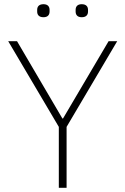

<svg xmlns="http://www.w3.org/2000/svg" viewBox="-20 -894 597 914"><path d="M187 -812C208 -812 216 -824 216 -839V-847C216 -862 208 -874 187 -874C165 -874 157 -862 157 -847V-839C157 -824 165 -812 187 -812ZM369 -812C391 -812 399 -824 399 -839V-847C399 -862 391 -874 369 -874C348 -874 340 -862 340 -847V-839C340 -824 348 -812 369 -812ZM297 0V-290L538 -698H497L280 -330H277L61 -698H19L260 -290V0Z"/></svg>

Font: IBM Plex Thai ExtraLight
Style: Regular
Weight: 200
Designer: Mike Abbink, Paul van der Laan, Pieter van Rosmalen, Ben Mitchell, Mark Frömberg
Foundry: Bold Monday
Version: Version 1.0